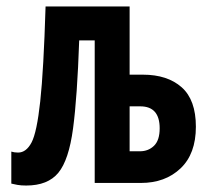

<svg xmlns="http://www.w3.org/2000/svg" viewBox="-20 -566 640 594"><path d="M61 8Q128 8 160.5 -31.5Q193 -71 206 -168.5Q219 -266 225 -441H273V0H416Q491 0 538.5 -45Q586 -90 586 -174Q586 -257 542 -296Q498 -335 422 -335H381V-546H121Q115 -349 104.5 -252.5Q94 -156 77.5 -125Q61 -94 36 -94Q24 -94 15 -97V2Q23 4 34 6Q45 8 61 8ZM381 -237H414Q474 -237 474 -169Q474 -132 456.5 -115Q439 -98 413 -98H381Z"/></svg>

Font: Noto Sans Mono UI
Style: Bold
Weight: 700
Designer: Monotype Design team
Foundry: Monotype Imaging Inc.
Version: 1.000